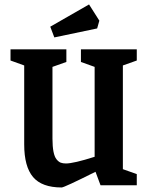

<svg xmlns="http://www.w3.org/2000/svg" viewBox="-20 -826 664 856"><path d="M222.2 -659.2 204.1 -707 377 -806.2 422.9 -733.9 413.1 -699.2ZM254.9 9.8Q166.5 9.8 127.2 -36.9Q87.9 -83.5 87.9 -182.1V-534.2L26.9 -556.2V-606H275.9V-549.8L213.9 -527.8V-208Q213.9 -172.9 218.5 -149.7Q223.1 -126.5 232.2 -115.5Q241.2 -104.5 250.7 -100.8Q260.3 -97.2 273.9 -97.2Q308.6 -97.2 401.9 -127V-527.8L340.8 -549.8V-606H589.8V-556.2L527.8 -534.2V-71.8L589.8 -49.8V0H428.2L405.8 -60.1Q266.1 9.8 254.9 9.8Z"/></svg>

Font: Grenze SemiBold
Style: Regular
Weight: 600
Designer: Renata Polastri
Foundry: Omnibus-Type
Version: Version 1.002;PS 001.002;hotconv 1.0.88;makeotf.lib2.5.64775